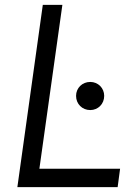

<svg xmlns="http://www.w3.org/2000/svg" viewBox="-20 -765 572 785"><path d="M461 0 471 -75H141L235 -745H155L51 0ZM349 -315C381 -315 406 -340 406 -373C406 -405 381 -430 349 -430C316 -430 291 -405 291 -373C291 -340 316 -315 349 -315Z"/></svg>

Font: Plus Jakarta Sans
Style: Italic
Weight: 400
Italic angle: -8°
Designer: Gumpita Rahayu
Foundry: Tokotype
Version: Version 2.071;gftools[0.9.30]